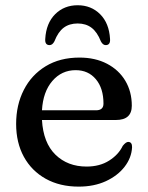

<svg xmlns="http://www.w3.org/2000/svg" viewBox="-20 -700 564 732"><path d="M482.5 -297Q482.5 -242.5 422 -242.5H140Q145 -155.5 191.5 -110.2Q238 -65 310 -65Q360.5 -65 396.2 -87.8Q432 -110.5 448 -144Q460 -159 469 -159Q484 -158.5 483.5 -138.5Q481.5 -98.5 455 -64.2Q428.5 -30 383.5 -9.2Q338.5 11.5 280 11.5Q208 11.5 154.2 -18.5Q100.5 -48.5 71 -102.2Q41.5 -156 41.5 -227.5Q41.5 -300 70.8 -357.2Q100 -414.5 154.2 -447.5Q208.5 -480.5 283 -480.5Q343 -480.5 388 -457Q433 -433.5 457.8 -392Q482.5 -350.5 482.5 -297ZM268.5 -432.5Q215 -432.5 179.5 -391.2Q144 -350 140 -279.5H346Q374.5 -279.5 374.5 -305Q374.5 -363.5 345.5 -398Q316.5 -432.5 268.5 -432.5ZM276 -610.5Q244.5 -610.5 223 -594.5Q201.5 -578.5 187.5 -542.5Q180 -528 169 -528Q150.5 -528 152.5 -552Q156 -611.5 190.2 -645.8Q224.5 -680 276 -680Q327.5 -680 361.8 -645.8Q396 -611.5 399.5 -552Q401.5 -528 383 -528Q372 -528 364.5 -542.5Q350.5 -578 329 -594.2Q307.5 -610.5 276 -610.5Z"/></svg>

Font: Fraunces 9pt Soft
Style: Regular
Weight: 400
Version: Version 1.000;[0bf87f6ff]